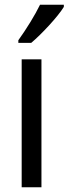

<svg xmlns="http://www.w3.org/2000/svg" viewBox="-20 -786 288 806"><path d="M248 -757V-766H148C126 -721 92 -666 57 -617V-606H111C154 -642 223 -716 248 -757ZM154 0V-537H71V0Z"/></svg>

Font: Noto Sans Sinhala Condensed
Style: Regular
Weight: 400
Width: 3
Designer: Jelle Bosma - Monotype Design Team
Foundry: Monotype Imaging Inc.
Version: Version 2.006